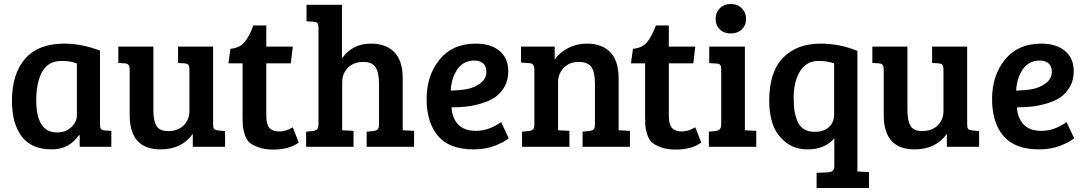

<svg xmlns="http://www.w3.org/2000/svg" viewBox="-20 -737 5448 964"><path d="M482 -483V-111Q482 -95 487.5 -89Q493 -83 507 -82L539 -80V0H380V-58L377 -59Q327 13 240 13Q138 13 89 -52Q40 -117 40 -230Q40 -366 106 -442Q172 -518 304 -518Q389 -518 482 -483ZM366 -159V-418Q338 -431 289 -431Q222 -431 192 -377Q162 -323 162 -234Q162 -72 266 -72Q310 -72 338 -98.5Q366 -125 366 -159Z M1110 -79V0H948V-65Q893 13 786 13Q631 13 631 -160V-391Q631 -418 606 -419L574 -421V-503H750V-186Q750 -133 765 -106Q780 -79 824 -79Q874 -79 902.5 -108Q931 -137 931 -178V-389Q931 -405 925.5 -411.5Q920 -418 906 -419L874 -421V-503H1050V-111Q1050 -95 1055 -89.5Q1060 -84 1075 -82Z M1252 -609H1317V-503H1450L1440 -419H1317V-156Q1317 -112 1333 -94.5Q1349 -77 1382 -77Q1416 -77 1450 -98L1480 -21Q1430 14 1353 14Q1308 14 1277 2.5Q1246 -9 1231 -23Q1216 -37 1208 -64Q1200 -91 1199 -106.5Q1198 -122 1198 -152V-419H1127L1137 -492Q1184 -496 1208 -525.5Q1232 -555 1252 -609Z M1579 -112V-599Q1579 -615 1573.5 -621Q1568 -627 1554 -628L1519 -630V-713H1697V-444Q1749 -518 1843 -518Q1919 -518 1960.5 -474.5Q2002 -431 2002 -344V-83L2059 -80V0H1821V-76L1854 -79Q1869 -81 1876 -87.5Q1883 -94 1883 -112V-318Q1883 -370 1866.5 -398Q1850 -426 1805 -426Q1755 -426 1726.5 -396.5Q1698 -367 1698 -325V-83L1755 -80V0H1517V-76L1550 -79Q1565 -81 1572 -87.5Q1579 -94 1579 -112Z M2369 -518Q2444 -518 2488 -481.5Q2532 -445 2532 -379Q2532 -335 2513 -301.5Q2494 -268 2466 -249Q2438 -230 2398 -218Q2358 -206 2322.5 -202Q2287 -198 2247 -198Q2250 -145 2280 -112.5Q2310 -80 2370 -80Q2434 -80 2496 -124L2534 -43Q2514 -25 2466.5 -6Q2419 13 2358 13Q2236 13 2179 -54.5Q2122 -122 2122 -240Q2122 -358 2187 -438Q2252 -518 2369 -518ZM2422 -377Q2422 -404 2406 -418.5Q2390 -433 2362 -433Q2306 -433 2276 -388.5Q2246 -344 2243 -282Q2287 -283 2323.5 -289.5Q2360 -296 2391 -318.5Q2422 -341 2422 -377Z M2596 -423V-503H2765V-438Q2791 -475 2834 -496.5Q2877 -518 2927 -518Q3003 -518 3044.5 -474.5Q3086 -431 3086 -344V-83L3143 -80V0H2905V-76L2938 -79Q2953 -81 2960 -87.5Q2967 -94 2967 -112V-318Q2967 -373 2950 -399.5Q2933 -426 2885 -426Q2838 -426 2810 -396Q2782 -366 2782 -325V-83L2839 -80V0H2601V-76L2634 -79Q2649 -81 2656 -87.5Q2663 -94 2663 -112V-389Q2663 -419 2638 -420Z M3273 -609H3338V-503H3471L3461 -419H3338V-156Q3338 -112 3354 -94.5Q3370 -77 3403 -77Q3437 -77 3471 -98L3501 -21Q3451 14 3374 14Q3329 14 3298 2.5Q3267 -9 3252 -23Q3237 -37 3229 -64Q3221 -91 3220 -106.5Q3219 -122 3219 -152V-419H3148L3158 -492Q3205 -496 3229 -525.5Q3253 -555 3273 -609Z M3720 -503V-83L3777 -80V0H3539V-76L3572 -79Q3601 -82 3601 -111V-389Q3601 -406 3595.5 -412Q3590 -418 3576 -418L3541 -420V-503ZM3650 -717Q3683 -717 3704.5 -695.5Q3726 -674 3726 -642Q3726 -610 3704.5 -589.5Q3683 -569 3649 -569Q3615 -569 3594 -589.5Q3573 -610 3573 -642Q3573 -674 3594 -695.5Q3615 -717 3650 -717Z M4169 95V-43Q4121 13 4036 13Q3967 13 3921.5 -25.5Q3876 -64 3859 -116Q3842 -168 3842 -230Q3842 -376 3911.5 -447Q3981 -518 4100 -518Q4198 -518 4285 -481V124L4343 127V207H4080V131L4139 128Q4154 127 4161.5 120Q4169 113 4169 95ZM4168 -164V-419Q4134 -431 4089 -431Q4029 -431 3997 -379.5Q3965 -328 3965 -246Q3965 -213 3968 -188Q3971 -163 3981 -134.5Q3991 -106 4013.5 -90.5Q4036 -75 4070 -75Q4114 -75 4141 -98Q4168 -121 4168 -164Z M4896 -79V0H4734V-65Q4679 13 4572 13Q4417 13 4417 -160V-391Q4417 -418 4392 -419L4360 -421V-503H4536V-186Q4536 -133 4551 -106Q4566 -79 4610 -79Q4660 -79 4688.5 -108Q4717 -137 4717 -178V-389Q4717 -405 4711.5 -411.5Q4706 -418 4692 -419L4660 -421V-503H4836V-111Q4836 -95 4841 -89.5Q4846 -84 4861 -82Z M5208 -518Q5283 -518 5327 -481.5Q5371 -445 5371 -379Q5371 -335 5352 -301.5Q5333 -268 5305 -249Q5277 -230 5237 -218Q5197 -206 5161.5 -202Q5126 -198 5086 -198Q5089 -145 5119 -112.5Q5149 -80 5209 -80Q5273 -80 5335 -124L5373 -43Q5353 -25 5305.5 -6Q5258 13 5197 13Q5075 13 5018 -54.5Q4961 -122 4961 -240Q4961 -358 5026 -438Q5091 -518 5208 -518ZM5261 -377Q5261 -404 5245 -418.5Q5229 -433 5201 -433Q5145 -433 5115 -388.5Q5085 -344 5082 -282Q5126 -283 5162.5 -289.5Q5199 -296 5230 -318.5Q5261 -341 5261 -377Z"/></svg>

Font: Bree Serif
Style: Regular
Weight: 400
Designer: Veronika Burian, Jos Scaglione
Foundry: TypeTogether
Version: Version 1.001